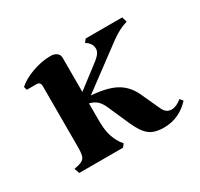

<svg xmlns="http://www.w3.org/2000/svg" viewBox="-86 -437 573 551"><g transform="rotate(-30 201.0 -161.5)"><path d="M402 -30Q366 9 315 9Q284 9 267 -4.5Q250 -18 235 -52L205 -120Q198 -137 188.5 -146Q179 -155 163 -159V-104Q163 -74 168 -55.5Q173 -37 184 -20L192 -10L184 0H39L33 -17L47 -20Q63 -24 68 -32.5Q73 -41 73 -66V-268Q73 -282 60 -282H28L25 -293Q44 -310 75 -321Q106 -332 135 -332Q148 -332 155.5 -326Q163 -320 163 -310V-197L222 -242Q244 -258 251.5 -267Q259 -276 259 -285Q259 -299 248 -309L240 -315L248 -325H369L374 -308Q348 -301 319 -280L179 -176Q232 -172 260.5 -156Q289 -140 304 -108L332 -47Q341 -25 360 -25Q376 -25 394 -40Z"/></g></svg>

Font: Katibeh
Style: Regular
Weight: 400
Designer: Arabic design by Kourosh Beigpour, Latin design by Eduardo Tunni, engineering by Lasse Fister
Version: Version 1.0010g